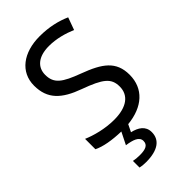

<svg xmlns="http://www.w3.org/2000/svg" viewBox="-289 -805 1126 1126"><g transform="rotate(-45 274.5 -242.0)"><path d="M356 139C356 88 317 64 269 53L291 8C421 -5 502 -76 502 -191C502 -303 433 -350 307 -397C191 -440 151 -469 151 -541C151 -603 197 -645 286 -645C348 -645 407 -628 457 -607L485 -684C431 -708 366 -724 288 -724C153 -724 60 -655 60 -542C60 -431 122 -374 244 -330C373 -283 412 -253 412 -183C412 -112 357 -68 251 -68C175 -68 99 -89 51 -110V-24C93 -3 158 8 232 10L194 86C245 93 285 106 285 141C285 174 259 185 211 185C192 185 170 183 158 180V235C169 238 188 240 208 240C306 240 356 203 356 139Z"/></g></svg>

Font: Noto Sans Arabic
Style: Regular
Weight: 400
Designer: Monotype Design Team, Nadine Chahine, Nizar Qandah and Khaled Hosny
Foundry: Monotype Imaging Inc.
Version: Version 2.012